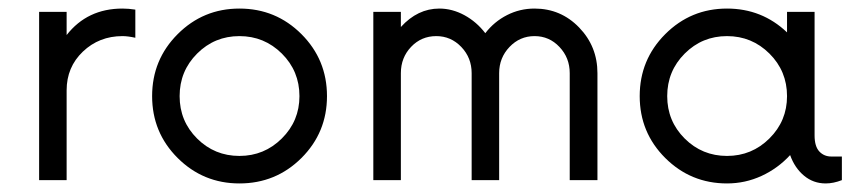

<svg xmlns="http://www.w3.org/2000/svg" viewBox="-20 -425 2029 453"><path d="M72.3 0V-397H137.2V-342.3Q186 -404.8 269 -404.8Q283.2 -404.8 299.3 -402.3V-335.9Q281.7 -339.8 269 -339.8Q213.9 -339.8 175.5 -303.2Q137.2 -266.6 137.2 -211.9V0Z M544.9 7.8Q459.5 7.8 399.2 -52.2Q338.9 -112.3 338.9 -198.2Q338.9 -284.2 399.2 -344.5Q459.5 -404.8 544.9 -404.8Q630.9 -404.8 691.2 -344.5Q751.5 -284.2 751.5 -198.2Q751.5 -112.3 691.2 -52.2Q630.9 7.8 544.9 7.8ZM686.5 -198.2Q686.5 -257.3 645 -298.6Q603.5 -339.8 544.9 -339.8Q486.3 -339.8 445.1 -298.6Q403.8 -257.3 403.8 -198.2Q403.8 -139.2 445.1 -98.1Q486.3 -57.1 544.9 -57.1Q603.5 -57.1 645 -98.4Q686.5 -139.6 686.5 -198.2Z M860.8 0V-397H925.8V-361.3Q965.3 -404.8 1016.6 -404.8Q1046.9 -404.8 1075.7 -389.2Q1104.5 -373.5 1125 -346.7Q1146 -374 1176.3 -389.4Q1206.5 -404.8 1241.2 -404.8Q1303.2 -404.8 1346.4 -360.1Q1389.6 -315.4 1389.6 -252.4V0H1324.2V-252.4Q1324.2 -288.6 1300 -314.2Q1275.9 -339.8 1241.2 -339.8Q1206.5 -339.8 1182.1 -314.2Q1157.7 -288.6 1157.7 -252.4V0H1092.8V-252.4Q1092.8 -288.6 1068.4 -314.2Q1043.9 -339.8 1009.3 -339.8Q974.1 -339.8 950 -314.5Q925.8 -289.1 925.8 -252.4V0Z M1941.4 -55.7H1966.3V0Q1946.3 7.8 1928.2 7.8Q1898.9 7.8 1877 -10.5Q1855 -28.8 1844.2 -59.1Q1815.4 -27.8 1776.9 -10Q1738.3 7.8 1695.3 7.8Q1609.9 7.8 1549.6 -52.2Q1489.3 -112.3 1489.3 -198.2Q1489.3 -284.2 1549.6 -344.5Q1609.9 -404.8 1695.3 -404.8Q1777.8 -404.8 1836.9 -348.6V-397H1901.9V-105.5Q1901.9 -79.6 1913.1 -67.6Q1924.3 -55.7 1941.4 -55.7ZM1836.9 -198.2Q1836.9 -257.3 1795.4 -298.6Q1753.9 -339.8 1695.3 -339.8Q1636.7 -339.8 1595.5 -298.6Q1554.2 -257.3 1554.2 -198.2Q1554.2 -139.2 1595.5 -98.1Q1636.7 -57.1 1695.3 -57.1Q1753.9 -57.1 1795.4 -98.4Q1836.9 -139.6 1836.9 -198.2Z"/></svg>

Font: Now
Style: Regular
Weight: 400
Designer: Alfredo Marco Pradil
Foundry: Alfredo Marco Pradil
Version: Version 1.200;hotconv 1.0.109;makeotfexe 2.5.65596